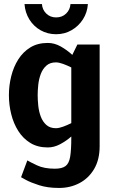

<svg xmlns="http://www.w3.org/2000/svg" viewBox="-20 -720 561 948"><path d="M256 -412Q227 -412 209 -396Q191 -380 181.5 -355Q172 -330 169 -302Q166 -274 166 -250Q166 -226 169 -197.5Q172 -169 181.5 -144Q191 -119 209 -103Q227 -87 256 -87Q271 -87 291.5 -94.5Q312 -102 332 -112V-387Q312 -397 291.5 -404.5Q271 -412 256 -412ZM115 72Q128 80 163 96.5Q198 113 251 113Q286 113 303.5 100Q321 87 326.5 53.5Q332 20 332 -40V-46Q307 -24 277 -8Q247 8 216 8Q166 8 130 -14Q94 -36 70.5 -73Q47 -110 35.5 -156Q24 -202 24 -250Q24 -298 35.5 -344Q47 -390 70.5 -427Q94 -464 130 -486Q166 -508 216 -508Q249 -508 280 -490.5Q311 -473 337 -449L362 -500H472V2Q472 68 445 114Q418 160 372.5 184Q327 208 272 208H271Q215 208 173 194.5Q131 181 107.5 168Q84 155 84 155ZM187 -700Q189 -672 208.5 -653Q228 -634 257 -634Q287 -634 306.5 -653Q326 -672 328 -700H414Q411 -658 389.5 -624.5Q368 -591 333.5 -571Q299 -551 257 -551Q215 -551 180.5 -570.5Q146 -590 125 -624Q104 -658 101 -700Z"/></svg>

Font: Epunda Sans
Style: Bold
Weight: 700
Designer: Simon Atzbach
Foundry: typofactur
Version: Version 2.204; ttfautohint (v1.8.4.7-5d5b)